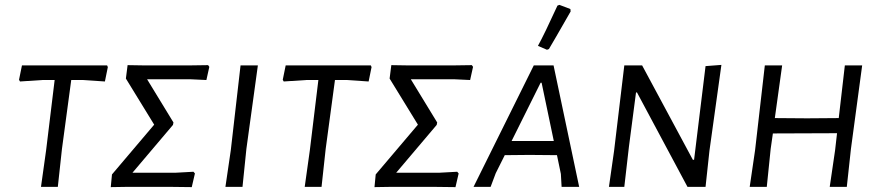

<svg xmlns="http://www.w3.org/2000/svg" viewBox="-20 -766 3608 787"><path d="M422 -491 410 -432 321 -438H272L234 -156L217 0H148L169 -150L204 -438H153L62 -432L58 -439L70 -498H419Z M439 -51 612 -255 496 -444 503 -499 566 -498H763L833 -499L838 -492L826 -438L763 -441H583L691 -264L689 -254L523 -58H700L773 -62L779 -55L766 1L681 0H498L434 1Z M990 -156 974 0H904L926 -150L966 -498H1037Z M1503 -491 1491 -432 1402 -438H1353L1315 -156L1298 0H1229L1250 -150L1285 -438H1234L1143 -432L1139 -439L1151 -498H1500Z M1520 -51 1693 -255 1577 -444 1584 -499 1647 -498H1844L1914 -499L1919 -492L1907 -438L1844 -441H1664L1772 -264L1770 -254L1604 -58H1781L1854 -62L1860 -55L1847 1L1762 0H1579L1515 1Z M2354 0H2282L2279 -53L2263 -130L2150 -131L2049 -130L2012 -56L1991 0H1921L2168 -498H2249ZM2200 -427H2196L2077 -188H2250ZM2273 -746 2318 -729 2319 -719 2261 -618 2230 -565 2222 -562 2185 -578Q2211 -625 2265 -743Z M2888 -148 2872 0H2798L2591 -387H2587L2558 -165L2539 0H2476L2497 -147L2539 -498H2612L2820 -111H2825L2872 -495L2937 -500Z M3514 -498 3468 -156 3451 0H3381L3403 -150L3411 -220L3148 -219L3139 -156L3123 0H3053L3075 -150L3115 -498H3186L3156 -282L3288 -281L3418 -282L3443 -498Z"/></svg>

Font: Alegreya Sans SC
Style: Italic
Weight: 400
Italic angle: -7°
Designer: Juan Pablo del Peral
Foundry: Huerta Tipografica
Version: Version 2.008; ttfautohint (v1.6)